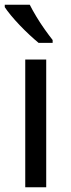

<svg xmlns="http://www.w3.org/2000/svg" viewBox="-21 -786 299 806"><path d="M173 0H85V-536H173ZM104 -766Q115 -744 131.5 -716.5Q148 -689 166.5 -663Q185 -637 200 -618V-606H141Q124 -620 103 -639.5Q82 -659 61.5 -680.5Q41 -702 24.5 -722Q8 -742 -1 -756V-766Z"/></svg>

Font: Noto Sans Sundanese
Style: Regular
Weight: 400
Designer: Monotype Design Team (Regular), Sérgio L. Martins (other weights)
Foundry: Monotype Imaging Inc.
Version: Version 2.003